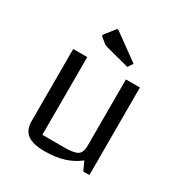

<svg xmlns="http://www.w3.org/2000/svg" viewBox="-165 -818 902 950"><g transform="rotate(30 286.0 -343.0)"><path d="M474 -500V0H439L416 -50Q378 -20 331 -5.5Q284 9 222 9Q155 9 124 -14.5Q93 -38 93 -88V-500H173V-56H300Q355 -56 374.5 -69.5Q394 -83 394 -120V-500ZM369 -557 236 -592Q227 -595 223 -596.5Q219 -598 215 -602L190 -622Q184 -626 184 -631Q184 -634 190 -642L229 -691Q232 -695 236 -695Q237 -695 243 -691L388 -586Z"/></g></svg>

Font: Changa Light
Style: Regular
Weight: 300
Designer: Eduardo Rodriguez Tunni
Foundry: Eduardo Rodriguez Tunni
Version: Version 3.002; ttfautohint (v1.8.2)